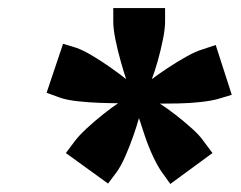

<svg xmlns="http://www.w3.org/2000/svg" viewBox="-20 -713 600 478"><path d="M404 -255 384 -283Q373 -298 361.5 -322.5Q350 -347 341 -373.5Q332 -400 326 -419Q321 -401 312 -375Q303 -349 292 -324Q281 -299 270 -284L249 -256L144 -332L165 -360Q176 -375 196 -393.5Q216 -412 237.5 -429Q259 -446 274 -456Q255 -456 227.5 -457Q200 -458 173 -461Q146 -464 129 -470L96 -482L137 -604L170 -594Q187 -588 210.5 -574Q234 -560 256.5 -544Q279 -528 294 -516Q288 -534 280.5 -560.5Q273 -587 267.5 -614Q262 -641 262 -659V-693H391V-659Q391 -641 385.5 -614Q380 -587 372.5 -560.5Q365 -534 358 -516Q374 -528 396.5 -543Q419 -558 443 -571.5Q467 -585 484 -590L517 -601L557 -477L524 -467Q507 -462 479.5 -459Q452 -456 424.5 -455.5Q397 -455 378 -455Q394 -445 416 -428Q438 -411 458 -393Q478 -375 488 -360L509 -332Z"/></svg>

Font: Ubuntu Sans Mono
Style: Italic
Weight: 400
Italic angle: -13.5°
Monospace: yes
Designer: Dalton Maag Ltd
Foundry: Dalton Maag Ltd
Version: Version 1.006